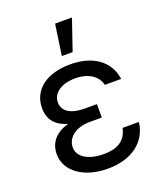

<svg xmlns="http://www.w3.org/2000/svg" viewBox="-143 -868 830 973"><g transform="rotate(-20 272.0 -381.5)"><path d="M329.5 -316.8H264.2C185 -316.8 146.3 -346.6 146.3 -392C146.3 -442.5 195 -477.3 269.9 -477.3C343 -477.3 388.8 -444.2 400.6 -394.9H488.6C474.8 -493.6 394.2 -552.6 269.9 -552.6C145.6 -552.6 61.1 -492.9 61.1 -392C61.1 -347.7 77.4 -295.5 158.4 -272.7C71.7 -248.9 51.1 -192.1 51.1 -147.7C51.1 -53.3 144.5 9.9 271.3 9.9C400.6 9.9 486.5 -56.5 498.6 -159.1H410.5C396.3 -96.6 355.1 -66.8 275.6 -66.8C193.2 -66.8 139.2 -100.9 139.2 -152C139.2 -203.5 187.5 -244.3 264.2 -244.3H329.5ZM245.7 -606.5H304L360.8 -772.7H269.9Z"/></g></svg>

Font: Margiela Sans
Style: Regular
Weight: 400
Designer: Stefan Endress, Andreas Faust
Version: Version 1.100;FEAKit 1.0